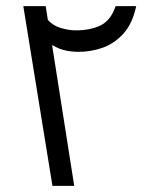

<svg xmlns="http://www.w3.org/2000/svg" viewBox="-20 -606 500 626"><path d="M151 0 56 -586H129L136 -541Q153 -522 179 -514.5Q205 -507 227 -507Q274 -507 307.5 -523Q341 -539 357 -586H424Q412 -529 382.5 -496.5Q353 -464 315 -450.5Q277 -437 236 -437Q215 -437 193.5 -441.5Q172 -446 153 -458H150L222 0Z"/></svg>

Font: Noto Sans Syriac
Style: Regular
Weight: 400
Designer: Patrick Giasson and the Monotype Design Team
Foundry: Monotype Imaging Inc.
Version: Version 2.000; ttfautohint (v1.8.3) -l 8 -r 50 -G 200 -x 14 